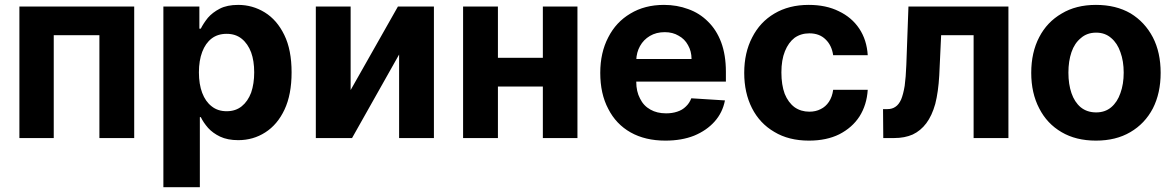

<svg xmlns="http://www.w3.org/2000/svg" viewBox="-20 -573 4876 797"><path d="M60.5 0Q60.5 -136.7 60.5 -545.9Q179.7 -545.9 537.1 -545.9Q537.1 -409.2 537.1 0Q501 0 392.6 0Q392.6 -106.4 392.6 -426.8Q345.7 -426.8 203.1 -426.8Q203.1 -320.3 203.1 0Q167 0 60.5 0Z M658.2 204.1Q658.2 16.6 658.2 -545.9Q695.3 -545.9 807.6 -545.9Q807.6 -522.5 807.6 -454.1Q808.6 -454.1 813.5 -454.1Q824.2 -475.6 842.8 -499Q862.3 -521.5 892.6 -537.1Q922.9 -552.7 968.8 -552.7Q1028.3 -552.7 1079.1 -521.5Q1129.9 -490.2 1160.2 -427.7Q1190.4 -366.2 1190.4 -272.5Q1190.4 -180.7 1161.1 -118.2Q1131.8 -55.7 1081.1 -23.4Q1031.2 8.8 968.8 8.8Q924.8 8.8 893.6 -5.9Q863.3 -20.5 843.8 -42Q824.2 -64.5 813.5 -86.9Q812.5 -86.9 809.6 -86.9Q809.6 -14.6 809.6 204.1Q771.5 204.1 658.2 204.1ZM805.7 -272.5Q805.7 -223.6 819.3 -187.5Q833 -151.4 858.4 -131.8Q883.8 -111.3 920.9 -111.3Q958 -111.3 983.4 -131.8Q1008.8 -152.3 1022.5 -188.5Q1035.2 -225.6 1035.2 -272.5Q1035.2 -320.3 1022.5 -355.5Q1008.8 -391.6 983.4 -412.1Q958 -432.6 920.9 -432.6Q883.8 -432.6 858.4 -413.1Q833 -393.6 819.3 -357.4Q805.7 -321.3 805.7 -272.5Z M1435.5 -199.2Q1484.4 -286.1 1631.8 -545.9Q1668.9 -545.9 1781.2 -545.9Q1781.2 -409.2 1781.2 0Q1745.1 0 1636.7 0Q1636.7 -86.9 1636.7 -346.7Q1587.9 -259.8 1441.4 0Q1403.3 0 1291 0Q1291 -136.7 1291 -545.9Q1327.1 -545.9 1435.5 -545.9Q1435.5 -459 1435.5 -199.2Z M2282.2 -333Q2282.2 -303.7 2282.2 -213.9Q2210.9 -213.9 1997.1 -213.9Q1997.1 -244.1 1997.1 -333Q2068.4 -333 2282.2 -333ZM2046.9 -545.9Q2046.9 -409.2 2046.9 0Q2010.7 0 1902.3 0Q1902.3 -136.7 1902.3 -545.9Q1938.5 -545.9 2046.9 -545.9ZM2377 -545.9Q2377 -409.2 2377 0Q2340.8 0 2233.4 0Q2233.4 -136.7 2233.4 -545.9Q2268.6 -545.9 2377 -545.9Z M2742.2 10.7Q2658.2 10.7 2597.7 -23.4Q2537.1 -57.6 2504.9 -121.1Q2471.7 -183.6 2471.7 -270.5Q2471.7 -354.5 2504.9 -418Q2537.1 -481.4 2596.7 -516.6Q2656.2 -552.7 2736.3 -552.7Q2790 -552.7 2836.9 -535.2Q2883.8 -518.6 2918.9 -483.4Q2954.1 -449.2 2973.6 -397.5Q2993.2 -344.7 2993.2 -275.4Q2993.2 -261.7 2993.2 -234.4Q2877.9 -234.4 2532.2 -234.4Q2532.2 -257.8 2532.2 -328.1Q2612.3 -328.1 2850.6 -328.1Q2850.6 -360.4 2835.9 -385.7Q2822.3 -411.1 2796.9 -424.8Q2772.5 -439.5 2739.3 -439.5Q2704.1 -439.5 2677.7 -423.8Q2651.4 -408.2 2636.7 -381.8Q2622.1 -355.5 2621.1 -323.2Q2621.1 -293 2621.1 -233.4Q2621.1 -193.4 2636.7 -164.1Q2651.4 -133.8 2679.7 -118.2Q2707 -102.5 2745.1 -102.5Q2770.5 -102.5 2791 -109.4Q2812.5 -116.2 2827.1 -130.9Q2841.8 -144.5 2849.6 -165Q2896.5 -162.1 2989.3 -156.2Q2979.5 -105.5 2946.3 -68.4Q2913.1 -31.2 2861.3 -9.8Q2809.6 10.7 2742.2 10.7Z M3337.9 10.7Q3253.9 10.7 3194.3 -25.4Q3133.8 -60.5 3101.6 -124Q3069.3 -187.5 3069.3 -270.5Q3069.3 -354.5 3102.5 -418Q3134.8 -481.4 3194.3 -516.6Q3254.9 -552.7 3336.9 -552.7Q3409.2 -552.7 3461.9 -526.4Q3515.6 -501 3546.9 -454.1Q3578.1 -407.2 3582 -343.8Q3534.2 -343.8 3438.5 -343.8Q3432.6 -384.8 3407.2 -409.2Q3381.8 -434.6 3339.8 -434.6Q3304.7 -434.6 3278.3 -416Q3252.9 -396.5 3238.3 -360.4Q3223.6 -324.2 3223.6 -272.5Q3223.6 -220.7 3237.3 -183.6Q3252 -147.5 3278.3 -127.9Q3304.7 -109.4 3339.8 -109.4Q3366.2 -109.4 3386.7 -120.1Q3407.2 -129.9 3420.9 -150.4Q3434.6 -170.9 3438.5 -200.2Q3486.3 -200.2 3582 -200.2Q3578.1 -137.7 3547.9 -89.8Q3517.6 -43 3463.9 -15.6Q3411.1 10.7 3337.9 10.7Z M3646.5 0Q3646.5 -30.3 3645.5 -120.1Q3650.4 -120.1 3664.1 -120.1Q3683.6 -120.1 3697.3 -129.9Q3710.9 -138.7 3720.7 -160.2Q3729.5 -181.6 3735.4 -216.8Q3740.2 -252 3742.2 -303.7Q3745.1 -384.8 3751 -545.9Q3854.5 -545.9 4166 -545.9Q4166 -409.2 4166 0Q4129.9 0 4021.5 0Q4021.5 -106.4 4021.5 -426.8Q3988.3 -426.8 3886.7 -426.8Q3884.8 -384.8 3878.9 -259.8Q3875 -191.4 3862.3 -141.6Q3848.6 -92.8 3825.2 -61.5Q3801.8 -30.3 3768.6 -14.6Q3735.4 0 3692.4 0Q3676.8 0 3646.5 0Z M4529.3 10.7Q4446.3 10.7 4386.7 -24.4Q4326.2 -59.6 4293.9 -123Q4260.7 -186.5 4260.7 -270.5Q4260.7 -355.5 4293.9 -418.9Q4326.2 -481.4 4386.7 -516.6Q4446.3 -552.7 4529.3 -552.7Q4612.3 -552.7 4672.9 -517.6Q4732.4 -481.4 4765.6 -418Q4797.9 -355.5 4797.9 -270.5Q4797.9 -186.5 4765.6 -123Q4732.4 -59.6 4671.9 -24.4Q4612.3 10.7 4529.3 10.7ZM4530.3 -106.4Q4567.4 -106.4 4592.8 -127.9Q4618.2 -149.4 4630.9 -186.5Q4644.5 -223.6 4644.5 -271.5Q4644.5 -319.3 4630.9 -356.4Q4618.2 -393.6 4592.8 -415Q4567.4 -437.5 4530.3 -437.5Q4492.2 -437.5 4466.8 -415Q4440.4 -393.6 4427.7 -356.4Q4415 -319.3 4415 -271.5Q4415 -223.6 4427.7 -186.5Q4440.4 -149.4 4465.8 -127.9Q4492.2 -106.4 4530.3 -106.4Z"/></svg>

Font: DeepSea
Style: Bold
Weight: 700
Designer: Stem
Version: Version 3.019;git-0a5106e0b